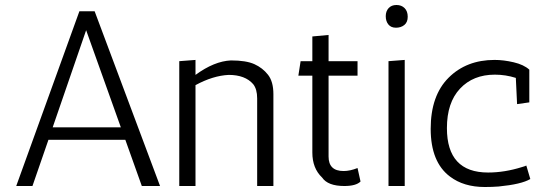

<svg xmlns="http://www.w3.org/2000/svg" viewBox="-20 -745 2184 769"><path d="M482 -185H174L110 0H45L298 -700H359L621 0H548ZM191 -235H464L325 -624Z M763 -445Q838 -500 905 -503Q966 -503 999 -488Q1032 -473 1053.5 -445.5Q1075 -418 1075 -368V0H1010V-351Q1010 -388 994 -408Q962 -445 896 -445Q833 -442 763 -404V0H698V-500L763 -505Z M1424 -18Q1406 0 1359 0Q1293 0 1270 -34Q1231 -71 1231 -134V-442H1175L1184 -500H1231V-599L1296 -605V-500H1412V-442H1296V-118Q1296 -60 1356 -60Q1382 -60 1412 -72Z M1601 -505V0H1536V-500ZM1566 -634Q1546 -634 1535.5 -647Q1525 -660 1525 -680Q1525 -700 1536.5 -712.5Q1548 -725 1568 -725Q1588 -725 1600.5 -712.5Q1613 -700 1613 -678Q1613 -656 1599.5 -645Q1586 -634 1566 -634Z M2046 -433Q2005 -446 1962 -446Q1875 -446 1822.5 -390Q1770 -334 1770 -232Q1770 -54 1935 -54Q2001 -54 2071 -76Q2085 -80 2088 -82L2104 -28Q2069 -7 1977 2Q1951 4 1922 4Q1837 4 1782 -38Q1705 -96 1705 -229Q1705 -362 1776.5 -433.5Q1848 -505 1961 -505Q1997 -505 2037.5 -495.5Q2078 -486 2100 -466V-335L2051 -328Z"/></svg>

Font: Antic
Style: Regular
Weight: 400
Version: Version 1.0002